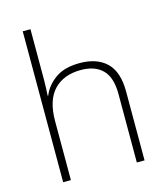

<svg xmlns="http://www.w3.org/2000/svg" viewBox="-113 -847 808 934"><g transform="rotate(-15 291.0 -380.0)"><path d="M128 -504Q128 -482 127 -464.5Q126 -447 125 -426H128Q146 -472 192 -505.5Q238 -539 316 -539Q403 -539 451 -492.5Q499 -446 499 -347V0H460V-345Q460 -428 422 -466.5Q384 -505 313 -505Q226 -505 177 -453.5Q128 -402 128 -297V0H89V-760H128Z"/></g></svg>

Font: Noto Sans Khmer UI ExtraLight
Style: Regular
Weight: 200
Designer: Danh Hong and the Monotype Design Team
Foundry: Monotype Imaging Inc.
Version: Version 2.002; ttfautohint (v1.8.4.7-5d5b)